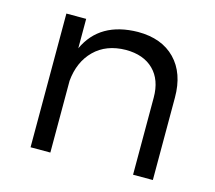

<svg xmlns="http://www.w3.org/2000/svg" viewBox="-82 -630 820 731"><g transform="rotate(15 328.0 -265.0)"><path d="M95 0V-527H173V-411Q227 -528 377 -530Q471 -530 524 -475.5Q577 -421 577 -325V0H499V-304Q499 -374 459.5 -413Q420 -452 350 -452Q273 -451 226.5 -405Q180 -359 173 -283V0Z"/></g></svg>

Font: Trueno
Style: Lt
Weight: 300
Designer: Julieta Ulanovsky
Foundry: Julieta Ulanovsky
Version: Version 3.001b